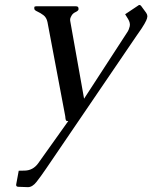

<svg xmlns="http://www.w3.org/2000/svg" viewBox="-20 -480 616 776"><path d="M126 -454.6H286.1Q295.4 -454.6 296.6 -449.2Q297.9 -443.8 297.4 -441.9Q295.9 -436 285.4 -431.2Q274.9 -426.3 270 -418.2Q265.1 -410.2 263.9 -404.8Q262.7 -399.4 264.2 -393.1L319.8 -81.1L494.6 -350.1Q501.5 -360.4 504.4 -373.8Q507.3 -387.2 497.6 -403.3L485.8 -422.4L537.6 -457Q541 -460 543.9 -460Q546.9 -460 550.3 -456.1L570.8 -428.2Q575.2 -421.9 575.7 -414.6Q575.7 -412.1 574.2 -405.8Q572.8 -399.4 563.7 -383.3Q554.7 -367.2 532.2 -335.9L166 202.1Q144 234.4 127.4 255.4Q110.8 276.4 92.8 276.4L52.7 274.9Q45.4 273.9 45.4 268.1Q45.4 267.1 45.4 265.6L55.7 210L80.6 209.5Q113.3 208.5 133.8 180.7L255.9 9.3Q248.5 9.3 247.1 7.1Q245.6 4.9 244.6 -1.2Q243.7 -7.3 243.7 -10.3L171.9 -390.6Q168 -409.2 155.8 -418.5Q143.6 -427.7 131.6 -433.1Q119.6 -438.5 118.9 -443.4Q118.2 -448.2 118.9 -451.4Q119.6 -454.6 126 -454.6Z"/></svg>

Font: Caudex
Style: Italic
Weight: 400
Italic angle: -13°
Version: Version 1.04